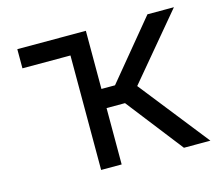

<svg xmlns="http://www.w3.org/2000/svg" viewBox="-83 -651 868 757"><g transform="rotate(-15 351.0 -272.5)"><path d="M241.5 0V-467.3H45.5V-545.5H325.3V-308.2H380.7L576.7 -545.5H684.7L464.5 -282.7L687.5 0H579.5L400.6 -230.1H325.3V0Z"/></g></svg>

Font: Inter Zeller
Style: Regular
Weight: 400
Designer: Rasmus Andersson; Joe Bland
Foundry: zeller
Version: Version 3.015;git-dec3a8cb1